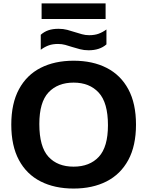

<svg xmlns="http://www.w3.org/2000/svg" viewBox="-20 -1110 874 1140"><path d="M417 9.5Q304.5 9.5 221.2 -32.8Q138 -75 92.5 -159.5Q47 -244 47 -370Q47 -496 92.8 -580.5Q138.5 -665 221.5 -707.2Q304.5 -749.5 417 -749.5Q530 -749.5 613.2 -707Q696.5 -664.5 742 -580Q787.5 -495.5 787.5 -370Q787.5 -244.5 741.8 -160Q696 -75.5 612.8 -33Q529.5 9.5 417 9.5ZM417 -120.5Q512.5 -120.5 566.8 -179Q621 -237.5 621 -366.5Q621 -500.5 566.2 -560Q511.5 -619.5 417 -619.5Q323 -619.5 268.2 -561.5Q213.5 -503.5 213.5 -373.5Q213.5 -238.5 267.5 -179.5Q321.5 -120.5 417 -120.5ZM506 -811.5Q478.5 -811.5 454.8 -817.8Q431 -824 408.5 -831Q388 -838 367.5 -843.5Q347 -849 324.5 -849Q293 -849 269.2 -840.5Q245.5 -832 222 -814.5V-903.5Q242 -921.5 267.2 -930.2Q292.5 -939 328 -939Q355.5 -939 379.2 -932.8Q403 -926.5 425.5 -919Q446 -912.5 466.5 -906.8Q487 -901 509.5 -901Q541 -901 564.8 -909.5Q588.5 -918 612 -935V-846.5Q572.5 -811.5 506 -811.5ZM227 -997V-1090H607V-997Z"/></svg>

Font: Encode Sans Semi Expanded
Style: Bold
Weight: 700
Width: 6
Designer: Multiple Designers
Foundry: Impallari Type
Version: Version 3.000; ttfautohint (v1.8.3) -l 8 -r 50 -G 200 -x 14 